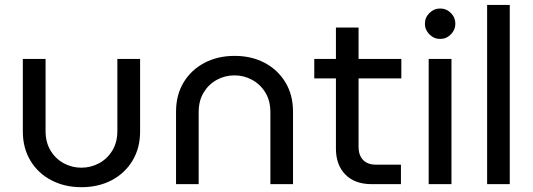

<svg xmlns="http://www.w3.org/2000/svg" viewBox="-20 -750 2169 782"><path d="M311.6 12.4Q242.8 12.4 188.6 -16.2Q134.4 -44.8 103.7 -96Q73 -147.2 73 -214.6V-510H165.6V-216.2Q165.6 -170.4 186 -136.7Q206.4 -103 239.7 -85Q273 -67 311.2 -67Q350.2 -67 383.7 -85.2Q417.2 -103.4 437.6 -136.9Q458 -170.4 458 -216.2V-510H550.6V-214.6Q550.6 -147.2 519.9 -96Q489.2 -44.8 435.3 -16.2Q381.4 12.4 311.6 12.4Z M697 0V-295.4Q697 -363.2 727.7 -414.2Q758.4 -465.2 812.4 -493.8Q866.4 -522.4 935.2 -522.4Q1005 -522.4 1058.5 -493.8Q1112 -465.2 1142.7 -414.2Q1173.4 -363.2 1173.4 -295.4V0H1081.2V-293.8Q1081.2 -339.6 1060.8 -373.1Q1040.4 -406.6 1006.9 -424.8Q973.4 -443 934.8 -443Q896.6 -443 863.3 -425Q830 -407 809.6 -373.5Q789.2 -340 789.2 -293.8V0Z M1493.2 0Q1425.2 0 1386.7 -39Q1348.2 -78 1348.2 -145V-638H1440.4V-151.4Q1440.4 -118 1458.7 -98.7Q1477 -79.4 1510.4 -79.4H1613V0ZM1260 -430.6V-510H1614.6V-430.6Z M1726 0V-510H1818.8V0ZM1772.6 -591.4Q1747.6 -591.4 1729.1 -609.9Q1710.6 -628.4 1710.6 -653.4Q1710.6 -678.8 1729.1 -697.1Q1747.6 -715.4 1772.6 -715.4Q1798 -715.4 1816.3 -697.1Q1834.6 -678.8 1834.6 -653.4Q1834.6 -628.4 1816.3 -609.9Q1798 -591.4 1772.6 -591.4Z M1964 0V-730H2056.2V0Z"/></svg>

Font: MuseoModerno Thin
Style: Regular
Weight: 100
Designer: Pablo Cosgaya, Héctor Gatti, Marcela Romero, and the Authors of The MuseoModerno Project.
Foundry: Omnibus-Type Team
Version: Version 1.003